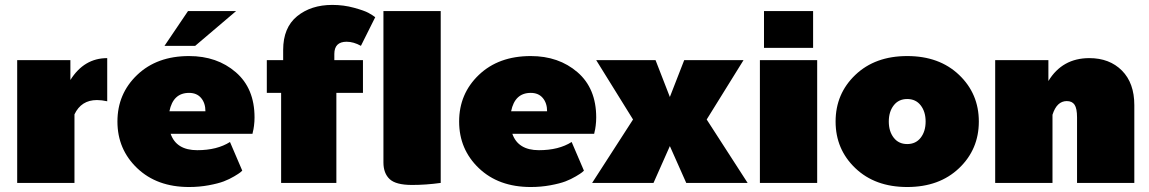

<svg xmlns="http://www.w3.org/2000/svg" viewBox="-20 -745 4678 782"><path d="M50 0V-500H266.7V-419.2Q322.5 -508.3 416.7 -508.3V-332.5Q394.2 -337.5 375 -337.5Q310.8 -337.5 283.3 -279.2V0Z M650 -558.3 745.8 -700H941.7L775 -558.3ZM750 -516.7Q864.2 -516.7 940.4 -450.8Q1016.7 -385 1016.7 -266.7Q1016.7 -250 1014.6 -233.3Q1012.5 -216.7 1010 -208.3L1008.3 -200H675Q698.3 -133.3 783.3 -133.3Q864.2 -133.3 916.7 -166.7L966.7 -50Q964.2 -47.5 958.8 -42.9Q953.3 -38.3 933.8 -26.7Q914.2 -15 891.2 -6.2Q868.3 2.5 830 9.6Q791.7 16.7 750 16.7Q619.2 16.7 538.8 -60Q458.3 -136.7 458.3 -250Q458.3 -363.3 538.8 -440Q619.2 -516.7 750 -516.7ZM670 -291.7H816.7Q816.7 -325 799.2 -345.8Q781.7 -366.7 750 -366.7Q685 -366.7 670 -291.7Z M1541.7 -83.3V-700H1775V0Q1715 8.3 1658.3 8.3Q1592.5 8.3 1567.1 -15.4Q1541.7 -39.2 1541.7 -83.3ZM1066.7 -366.7V-500H1133.3V-541.7Q1133.3 -632.5 1190 -678.8Q1246.7 -725 1333.3 -725Q1380 -725 1422.1 -713.3Q1464.2 -701.7 1480.8 -692.5Q1497.5 -683.3 1508.3 -675L1450 -558.3Q1420 -575 1391.7 -575Q1341.7 -575 1341.7 -525V-500H1458.3V-366.7H1350V0H1125V-366.7Z M2141.7 -516.7Q2255.8 -516.7 2332.1 -450.8Q2408.3 -385 2408.3 -266.7Q2408.3 -250 2406.2 -233.3Q2404.2 -216.7 2401.7 -208.3L2400 -200H2066.7Q2090 -133.3 2175 -133.3Q2255.8 -133.3 2308.3 -166.7L2358.3 -50Q2355.8 -47.5 2350.4 -42.9Q2345 -38.3 2325.4 -26.7Q2305.8 -15 2282.9 -6.2Q2260 2.5 2221.7 9.6Q2183.3 16.7 2141.7 16.7Q2010.8 16.7 1930.4 -60Q1850 -136.7 1850 -250Q1850 -363.3 1930.4 -440Q2010.8 -516.7 2141.7 -516.7ZM2061.7 -291.7H2208.3Q2208.3 -325 2190.8 -345.8Q2173.3 -366.7 2141.7 -366.7Q2076.7 -366.7 2061.7 -291.7Z M2391.7 0 2558.3 -258.3 2408.3 -500H2650L2708.3 -350L2766.7 -500H3008.3L2858.3 -258.3L3025 0H2775L2708.3 -150L2641.7 0Z M3075 0V-500H3308.3V0ZM3091.7 -550V-700H3291.7V-550Z M3463.8 -60Q3383.3 -136.7 3383.3 -250Q3383.3 -363.3 3463.8 -440Q3544.2 -516.7 3675 -516.7Q3805.8 -516.7 3886.2 -440Q3966.7 -363.3 3966.7 -250Q3966.7 -136.7 3886.2 -60Q3805.8 16.7 3675 16.7Q3544.2 16.7 3463.8 -60ZM3620 -315.8Q3600 -290 3600 -250Q3600 -210 3620 -184.2Q3640 -158.3 3675 -158.3Q3710 -158.3 3730 -184.2Q3750 -210 3750 -250Q3750 -290 3730 -315.8Q3710 -341.7 3675 -341.7Q3640 -341.7 3620 -315.8Z M4033.3 0V-500H4250V-415Q4306.7 -508.3 4416.7 -508.3Q4499.2 -508.3 4549.6 -457.5Q4600 -406.7 4600 -316.7V0H4366.7V-266.7Q4366.7 -303.3 4356.7 -318.3Q4346.7 -333.3 4325 -333.3Q4284.2 -333.3 4266.7 -277.5V0Z"/></svg>

Font: BoonTook
Style: Regular
Weight: 400
Designer: Sungsit Sawaiwan
Foundry: FontUni
Version: Version 3.0